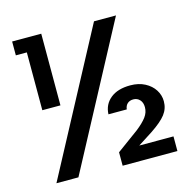

<svg xmlns="http://www.w3.org/2000/svg" viewBox="-104 -807 909 911"><g transform="rotate(-15 350.5 -351.5)"><path d="M88 -636H34V-704H177V-352H88ZM542 -696 171 0H63L434 -696ZM657 -71V1H388V-65L496 -144Q529 -170 545.5 -192Q562 -214 562 -240Q562 -263 549.5 -276.5Q537 -290 518 -290Q500 -290 489 -280Q478 -270 476 -252H386Q388 -300 423.5 -329Q459 -358 521 -358Q562 -358 592.5 -342Q623 -326 639.5 -300Q656 -274 656 -244Q656 -208 634.5 -180Q613 -152 562 -118L489 -71Z"/></g></svg>

Font: Poppins-tnum Medium
Style: Regular
Weight: 500
Designer: Ninad Kale (Devanagari), Jonny Pinhorn (Latin)
Foundry: Indian Type Foundry
Version: Version 4.004